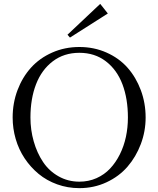

<svg xmlns="http://www.w3.org/2000/svg" viewBox="-20 -954 812 985"><path d="M387.2 11.2Q327.1 11.2 273.2 -8.3Q219.2 -27.8 178 -62Q136.7 -96.2 106.4 -141.6Q76.2 -187 60.5 -241Q44.9 -294.9 44.9 -351.1Q44.9 -425.3 69.8 -491.5Q94.7 -557.6 138.9 -606.7Q183.1 -655.8 247.6 -684.3Q312 -712.9 387.2 -712.9Q462.4 -712.9 526.6 -684.3Q590.8 -655.8 634.3 -606.7Q677.7 -557.6 702.4 -491.5Q727.1 -425.3 727.1 -351.1Q727.1 -280.3 702.4 -214.8Q677.7 -149.4 634.3 -99.1Q590.8 -48.8 526.4 -18.8Q461.9 11.2 387.2 11.2ZM136.2 -351.1Q136.2 -287.1 153.1 -228.3Q169.9 -169.4 200.7 -123.3Q231.4 -77.1 280 -49.6Q328.6 -22 387.2 -22Q434.6 -22 475.1 -40Q515.6 -58.1 544.9 -89.4Q574.2 -120.6 595 -162.4Q615.7 -204.1 626 -252Q636.2 -299.8 636.2 -351.1Q636.2 -447.3 608.2 -521.5Q580.1 -595.7 523.2 -639.4Q466.3 -683.1 387.2 -683.1Q308.1 -683.1 250.7 -639.4Q193.4 -595.7 164.8 -521.5Q136.2 -447.3 136.2 -351.1ZM326.2 -775.9 338.9 -761.2 533.2 -884.8 494.1 -934.1Z"/></svg>

Font: Ortica Linear Light
Style: Regular
Weight: 300
Designer: Benedetta Bovani
Foundry: Collletttivo
Version: Version 2.000;Glyphs 3.1.2 (3151)